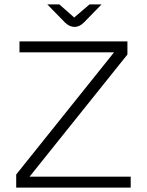

<svg xmlns="http://www.w3.org/2000/svg" viewBox="-20 -857 672 877"><path d="M54 0V-60L501 -618H69V-668H562V-608L115 -50H577V0ZM321 -734Q297 -734 276 -755L196 -837H251L319 -777L389 -837H444L364 -755Q343 -734 321 -734Z"/></svg>

Font: Atkinson Hyperlegible Mono ExtraLight
Style: Regular
Weight: 200
Monospace: yes
Designer: Elliott Scott, Megan Eiswerth, Linus Boman, Theodore Petrosky, Letters from Sweden
Foundry: Applied Design Works, Letters from Sweden
Version: Version 2.001